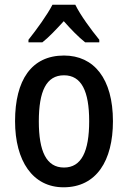

<svg xmlns="http://www.w3.org/2000/svg" viewBox="-20 -786 543 816"><path d="M300 -766H203C181 -723 136 -661 101 -617V-606H160C187 -627 219 -661 251 -696C282 -661 313 -629 342 -606H402V-617C367 -660 322 -721 300 -766ZM460 -271C460 -452 379 -550 252 -550C114 -550 44 -446 44 -271C44 -102 119 10 250 10C390 10 460 -103 460 -271ZM145 -270C145 -399 177 -466 252 -466C326 -466 359 -399 359 -271C359 -142 326 -74 252 -74C177 -74 145 -143 145 -270Z"/></svg>

Font: Noto Sans Arabic Cond Med
Style: Regular
Weight: 500
Width: 3
Designer: Monotype Design Team, Nadine Chahine, Nizar Qandah and Khaled Hosny
Foundry: Monotype Imaging Inc.
Version: Version 2.012